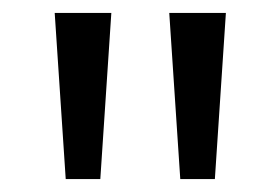

<svg xmlns="http://www.w3.org/2000/svg" viewBox="-20 -734 433 298"><path d="M242.7 -713.9H330.6L313.5 -456.1H259.8ZM64.9 -713.9H152.8L135.7 -456.1H82Z"/></svg>

Font: Viking Open Sans
Style: Regular
Weight: 400
Foundry: Ascender Corporation
Version: Version 2.001